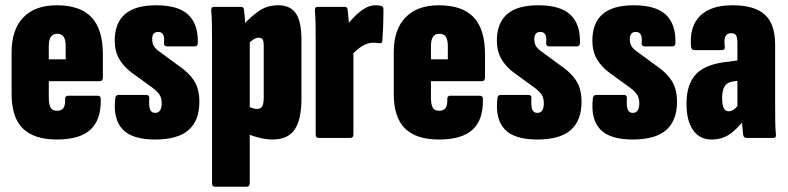

<svg xmlns="http://www.w3.org/2000/svg" viewBox="-20 -523 2987 728"><path d="M196 6Q109 6 66.5 -36Q24 -78 24 -167V-325Q24 -411 68.5 -457Q113 -503 195 -503Q284 -503 327 -457.5Q370 -412 370 -317V-229Q370 -215 357 -215H165V-155Q165 -126 172 -114.5Q179 -103 196 -103Q213 -103 220.5 -113.5Q228 -124 227 -148Q227 -160 238 -160H350Q362 -160 362 -148Q364 -69 323 -31.5Q282 6 196 6ZM165 -298H229V-348Q229 -372 221.5 -383.5Q214 -395 197 -395Q181 -395 173 -383.5Q165 -372 165 -348Z M568 6Q481 6 444.5 -33Q408 -72 417 -150Q418 -163 429 -163H535Q547 -163 546 -150Q544 -121 549 -108Q554 -95 568 -95Q593 -95 593 -131Q593 -152 584.5 -164.5Q576 -177 556 -192L480 -247Q450 -269 432.5 -298.5Q415 -328 415 -369Q415 -435 453.5 -469Q492 -503 572 -503Q656 -503 694 -467Q732 -431 730 -360Q730 -347 718 -347H614Q607 -347 604 -351Q601 -355 602 -362Q604 -382 598.5 -392Q593 -402 580 -402Q557 -402 557 -375Q557 -358 564 -347Q571 -336 589 -324L660 -272Q698 -246 717 -215Q736 -184 736 -137Q736 -66 695 -30Q654 6 568 6Z M1014 6Q990 6 962 -1Q934 -8 911 -19V-124Q922 -119 933 -114.5Q944 -110 954 -110Q968 -110 974 -119.5Q980 -129 980 -154V-348Q980 -365 976.5 -372.5Q973 -380 960 -380Q950 -380 939.5 -372.5Q929 -365 921 -356L897 -423Q927 -456 959 -479.5Q991 -503 1035 -503Q1081 -503 1102 -472Q1123 -441 1123 -371V-150Q1123 -69 1097 -31.5Q1071 6 1014 6ZM795 185Q784 185 784 172V-369Q784 -402 783.5 -431Q783 -460 781 -483Q780 -497 791 -497H893Q904 -497 905 -487Q907 -473 908.5 -450.5Q910 -428 911 -408L927 -371V172Q927 185 915 185Z M1188 0Q1177 0 1177 -13V-368Q1177 -401 1176.5 -430.5Q1176 -460 1174 -483Q1173 -497 1184 -497H1287Q1297 -497 1298 -487Q1300 -471 1302 -446.5Q1304 -422 1304 -403L1320 -370V-13Q1320 0 1308 0ZM1310 -310 1298 -431Q1311 -447 1327.5 -463.5Q1344 -480 1363.5 -491.5Q1383 -503 1404 -503Q1417 -503 1425 -501Q1431 -499 1432.5 -495Q1434 -491 1434 -485Q1434 -459 1433 -428.5Q1432 -398 1430 -370Q1429 -358 1420 -359Q1415 -360 1408.5 -360.5Q1402 -361 1395 -361Q1373 -361 1350.5 -346.5Q1328 -332 1310 -310Z M1645 6Q1558 6 1515.5 -36Q1473 -78 1473 -167V-325Q1473 -411 1517.5 -457Q1562 -503 1644 -503Q1733 -503 1776 -457.5Q1819 -412 1819 -317V-229Q1819 -215 1806 -215H1614V-155Q1614 -126 1621 -114.5Q1628 -103 1645 -103Q1662 -103 1669.5 -113.5Q1677 -124 1676 -148Q1676 -160 1687 -160H1799Q1811 -160 1811 -148Q1813 -69 1772 -31.5Q1731 6 1645 6ZM1614 -298H1678V-348Q1678 -372 1670.5 -383.5Q1663 -395 1646 -395Q1630 -395 1622 -383.5Q1614 -372 1614 -348Z M2017 6Q1930 6 1893.5 -33Q1857 -72 1866 -150Q1867 -163 1878 -163H1984Q1996 -163 1995 -150Q1993 -121 1998 -108Q2003 -95 2017 -95Q2042 -95 2042 -131Q2042 -152 2033.5 -164.5Q2025 -177 2005 -192L1929 -247Q1899 -269 1881.5 -298.5Q1864 -328 1864 -369Q1864 -435 1902.5 -469Q1941 -503 2021 -503Q2105 -503 2143 -467Q2181 -431 2179 -360Q2179 -347 2167 -347H2063Q2056 -347 2053 -351Q2050 -355 2051 -362Q2053 -382 2047.5 -392Q2042 -402 2029 -402Q2006 -402 2006 -375Q2006 -358 2013 -347Q2020 -336 2038 -324L2109 -272Q2147 -246 2166 -215Q2185 -184 2185 -137Q2185 -66 2144 -30Q2103 6 2017 6Z M2379 6Q2292 6 2255.5 -33Q2219 -72 2228 -150Q2229 -163 2240 -163H2346Q2358 -163 2357 -150Q2355 -121 2360 -108Q2365 -95 2379 -95Q2404 -95 2404 -131Q2404 -152 2395.5 -164.5Q2387 -177 2367 -192L2291 -247Q2261 -269 2243.5 -298.5Q2226 -328 2226 -369Q2226 -435 2264.5 -469Q2303 -503 2383 -503Q2467 -503 2505 -467Q2543 -431 2541 -360Q2541 -347 2529 -347H2425Q2418 -347 2415 -351Q2412 -355 2413 -362Q2415 -382 2409.5 -392Q2404 -402 2391 -402Q2368 -402 2368 -375Q2368 -358 2375 -347Q2382 -336 2400 -324L2471 -272Q2509 -246 2528 -215Q2547 -184 2547 -137Q2547 -66 2506 -30Q2465 6 2379 6Z M2811 0Q2800 0 2798 -11Q2796 -26 2794 -50.5Q2792 -75 2792 -94L2776 -113V-358Q2776 -381 2771 -389Q2766 -397 2752 -397Q2736 -397 2730.5 -385Q2725 -373 2728 -346Q2730 -333 2716 -333H2613Q2601 -333 2600 -347Q2594 -423 2634.5 -463Q2675 -503 2757 -503Q2841 -503 2880 -467.5Q2919 -432 2919 -354V-130Q2919 -84 2919.5 -58Q2920 -32 2922 -14Q2924 0 2912 0ZM2678 6Q2633 6 2608 -29.5Q2583 -65 2583 -129Q2583 -200 2615.5 -238Q2648 -276 2724 -287L2785 -295L2784 -218L2759 -214Q2737 -211 2727.5 -195.5Q2718 -180 2718 -151Q2718 -126 2724 -113.5Q2730 -101 2743 -101Q2755 -101 2767.5 -112Q2780 -123 2795 -147L2807 -75Q2772 -30 2743.5 -12Q2715 6 2678 6Z"/></svg>

Font: Sofia Sans Extra Condensed Black
Style: Regular
Weight: 900
Designer: Botio Nikoltchev, Ani Petrova
Foundry: lettersoup
Version: Version 4.101